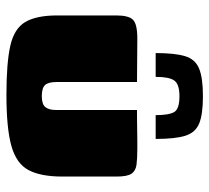

<svg xmlns="http://www.w3.org/2000/svg" viewBox="-47 -597 651 597"><g transform="rotate(90 278.5 -298.5)"><path d="M279 -604Q335 -604 363.5 -592.5Q392 -581 402 -549.5Q412 -518 412 -457H338Q338 -498 328.5 -514.5Q319 -531 279 -531Q242 -531 230.5 -515Q219 -499 219 -457H145Q145 -516 154.5 -548Q164 -580 193 -592Q222 -604 279 -604ZM235 -399V-149Q235 -123 244.5 -113Q254 -103 279 -103Q304 -103 313 -114Q322 -125 322 -147V-399Q323 -399 340 -399Q357 -399 379 -399.5Q401 -400 419.5 -400Q438 -400 442 -400Q473 -400 492 -397.5Q511 -395 520 -382Q529 -369 529 -335V-167Q529 -100 509 -62Q489 -24 434 -8.5Q379 7 275 7Q176 7 122.5 -5Q69 -17 48.5 -51.5Q28 -86 28 -151V-335Q28 -373 41.5 -386.5Q55 -400 100 -400Q134 -400 167.5 -399.5Q201 -399 235 -399Z"/></g></svg>

Font: Genos Black
Style: Regular
Weight: 900
Designer: Robert E. Leuschke
Foundry: Robert E. Leuschke
Version: Version 1.010